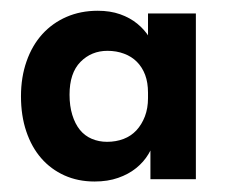

<svg xmlns="http://www.w3.org/2000/svg" viewBox="-20 -725 419 357"><path d="M155.7 -387.5Q180.5 -387.5 199.7 -394.3Q219 -401 233.1 -412.4Q247.2 -423.7 256.1 -438.6Q265 -453.5 269 -469.7L255.2 -542.5Q255.2 -523.8 249.4 -508.5Q243.5 -493.3 233.6 -482.6Q223.7 -472 209.6 -466.6Q195.5 -461.3 179 -461.3Q163.8 -461.3 150.6 -466.9Q137.5 -472.5 128.5 -483.6Q119.5 -494.8 114.4 -511.4Q109.3 -528 109.3 -549Q109.3 -589.2 129.6 -609.9Q150 -630.5 179.8 -630.5Q196.5 -630.5 210.6 -625.2Q224.7 -620 234.6 -610Q244.5 -600 249.9 -585.7Q255.2 -571.5 255.2 -552.5L269.7 -627Q266 -642 257.4 -656Q248.7 -670 235.2 -681Q221.7 -692 203.4 -698.5Q185 -705 161.7 -705Q130 -705 103.7 -693.6Q77.5 -682.2 58.6 -661.4Q39.7 -640.5 29.4 -611Q19 -581.5 19 -546Q19 -509.8 28.9 -480.6Q38.7 -451.5 56.6 -430.9Q74.5 -410.3 99.7 -398.9Q125 -387.5 155.7 -387.5ZM255.2 -480 259.7 -470V-391.8H344.2V-700H255.2Z"/></svg>

Font: Tilda Sans VF
Style: Regular
Weight: 400
Designer: ParaType Ltd
Foundry: ParaType Ltd
Version: Version 1.010